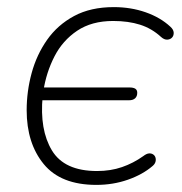

<svg xmlns="http://www.w3.org/2000/svg" viewBox="-20 -512 511 540"><path d="M251 8Q151 8 103 -50.5Q55 -109 55 -202Q55 -255 69 -306.5Q83 -358 112.5 -400Q142 -442 188.5 -467Q235 -492 300 -492Q348 -492 389.5 -477.5Q431 -463 459 -437Q468 -429 468.5 -420.5Q469 -412 464 -406.5Q459 -401 450.5 -400.5Q442 -400 433 -408Q407 -432 374 -442.5Q341 -453 298 -453Q238 -453 197 -425.5Q156 -398 133 -353Q110 -308 102 -256L95 -266H344Q355 -266 360.5 -262.5Q366 -259 366 -251Q366 -241 360 -235.5Q354 -230 343 -230H91L100 -241Q91 -147 126 -89Q161 -31 253 -31Q291 -31 323 -42Q355 -53 383 -73Q392 -80 399 -80.5Q406 -81 411 -77.5Q416 -74 417.5 -68Q419 -62 417 -56Q415 -50 409 -45Q381 -21 339.5 -6.5Q298 8 251 8Z"/></svg>

Font: Nunito Variable Extra Light
Style: Italic
Weight: 200
Italic angle: -9°
Designer: Vernon Adams
Foundry: Vernon Adams
Version: Version 3.602